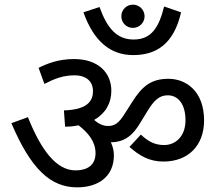

<svg xmlns="http://www.w3.org/2000/svg" viewBox="-20 -886 942 826"><path d="M502 -816C502 -788 524 -766 552 -766C579 -766 602 -788 602 -816C602 -844 579 -866 552 -866C524 -866 502 -844 502 -816ZM759 -833 686 -858C664 -769 632 -716 555 -716C484 -716 442 -762 408 -856L339 -833C384 -706 457 -649 553 -649C654 -649 728 -698 759 -833ZM470 -218C470 -238 465 -256 457 -274C519 -274 554 -308 583 -357L610 -401C642 -455 665 -476 702 -476C746 -476 778 -438 778 -369C778 -297 733 -262 686 -262C644 -262 616 -279 586 -307L537 -254C580 -216 622 -191 683 -191C790 -191 858 -260 858 -368C858 -493 781 -547 705 -547C633 -547 592 -518 546 -443L516 -396C492 -357 473 -344 446 -344C425 -344 407 -351 385 -370C434 -398 459 -442 459 -495C459 -574 402 -632 298 -632C232 -632 181 -612 146 -594L171 -525C216 -548 252 -562 302 -562C343 -562 380 -542 380 -494C380 -444 346 -414 255 -411L260 -341C281 -341 300 -343 318 -347C360 -314 391 -277 391 -227C391 -175 355 -153 305 -153C222 -153 157 -240 100 -382L29 -356C113 -159 197 -80 312 -80C401 -80 470 -125 470 -218Z"/></svg>

Font: Noto Sans Devanagari UI
Style: Regular
Weight: 400
Designer: Jelle Bosma - Monotype Design Team
Foundry: Monotype Imaging Inc.
Version: Version 2.003